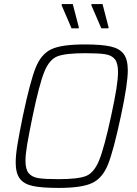

<svg xmlns="http://www.w3.org/2000/svg" viewBox="-20 -914 670 942"><path d="M57 -117Q57 -152 65.5 -204Q74 -256 92 -344Q128 -515 155 -582Q182 -649 232 -672.5Q282 -696 396 -696Q478 -696 522.5 -686Q567 -676 587 -649Q607 -622 607 -569Q607 -502 573 -344Q537 -175 510 -107.5Q483 -40 432 -16Q381 8 268 8Q185 8 141 -1.5Q97 -11 77 -38Q57 -65 57 -117ZM525 -344Q543 -427 551 -478Q559 -529 559 -561Q559 -604 543.5 -623.5Q528 -643 496 -648Q464 -653 398 -653Q301 -653 261.5 -637.5Q222 -622 197.5 -562Q173 -502 140 -344Q122 -256 113.5 -206.5Q105 -157 105 -126Q105 -83 121 -64Q137 -45 168.5 -40Q200 -35 267 -35Q363 -35 402 -50.5Q441 -66 466 -126.5Q491 -187 525 -344ZM365 -775H331L282 -889L284 -894H337L367 -779ZM511 -775H477L428 -889L429 -894H483L513 -779Z"/></svg>

Font: Saira Semi Condensed ExtraLight
Style: Italic
Weight: 200
Width: 4
Italic angle: -12°
Designer: Hector Gatti with collaboration of the Omnibus-Type team
Foundry: Omnibus-Type
Version: Version 1.001; ttfautohint (v1.8)